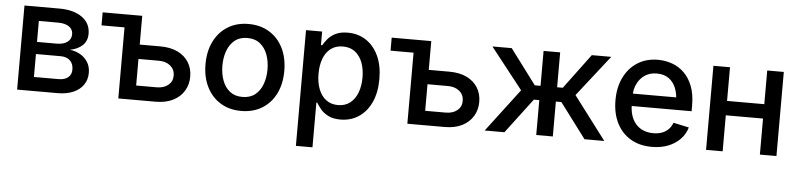

<svg xmlns="http://www.w3.org/2000/svg" viewBox="-45 -790 5131 1234"><g transform="rotate(5 2520.5 -173.0)"><path d="M70.8 0V-542.5H295.9Q388.2 -542.5 442.6 -503.7Q497.1 -464.8 497.1 -397.5Q497.1 -351.1 467.5 -322.8Q438 -294.4 386.7 -284.7Q423.3 -280.3 453.6 -262.9Q483.9 -245.6 502.2 -216.3Q520.5 -187 520.5 -147Q520.5 -103.5 498 -70.3Q475.6 -37.1 433.1 -18.6Q390.6 0 331.1 0ZM171.4 -90.3H330.6Q369.6 -90.3 391.6 -108.6Q413.6 -127 413.6 -158.7Q413.6 -196.3 391.6 -217.3Q369.6 -238.3 330.6 -238.3H171.4ZM171.4 -316.4H297.4Q342.3 -316.4 367.2 -335Q392.1 -353.5 392.1 -385.7Q392.1 -416.5 366.5 -434.1Q340.8 -451.7 295.9 -451.7H171.4Z M575.2 -458.5V-542.5H767.1V-458.5ZM804.7 -356.9H963.4Q1029.8 -356.9 1076.2 -334.2Q1122.6 -311.5 1147.2 -271.7Q1171.9 -231.9 1171.9 -179.7Q1171.9 -128.4 1147.2 -87.6Q1122.6 -46.9 1076.2 -23.4Q1029.8 0 963.4 0H723.6V-542.5H830.6V-92.8H962.9Q1008.8 -92.8 1037.1 -116Q1065.4 -139.2 1065.4 -176.8Q1065.4 -215.8 1037.1 -240Q1008.8 -264.2 962.9 -264.2H804.7Z M1516.6 11.2Q1439.9 11.2 1383.1 -23.7Q1326.2 -58.6 1294.4 -121.8Q1262.7 -185.1 1262.7 -268.6Q1262.7 -353 1294.4 -416.3Q1326.2 -479.5 1383.1 -514.6Q1439.9 -549.8 1516.6 -549.8Q1593.3 -549.8 1650.6 -514.6Q1708 -479.5 1739.5 -416.3Q1771 -353 1771 -268.6Q1771 -185.1 1739.5 -121.8Q1708 -58.6 1650.6 -23.7Q1593.3 11.2 1516.6 11.2ZM1516.6 -79.1Q1565.9 -79.1 1598.4 -104.7Q1630.9 -130.4 1646.7 -173.6Q1662.6 -216.8 1662.6 -268.6Q1662.6 -321.3 1646.7 -364.5Q1630.9 -407.7 1598.4 -433.6Q1565.9 -459.5 1516.6 -459.5Q1467.8 -459.5 1435.5 -433.6Q1403.3 -407.7 1387.5 -364.5Q1371.6 -321.3 1371.6 -268.6Q1371.6 -216.8 1387.5 -173.6Q1403.3 -130.4 1435.5 -104.7Q1467.8 -79.1 1516.6 -79.1Z M1887.2 204.1V-542.5H1991.2V-455.1H1999.5Q2009.8 -473.6 2027.8 -495.6Q2045.9 -517.6 2076.9 -533.7Q2107.9 -549.8 2156.7 -549.8Q2222.7 -549.8 2273.9 -516.6Q2325.2 -483.4 2354.7 -420.7Q2384.3 -357.9 2384.3 -270Q2384.3 -183.1 2355.2 -120.1Q2326.2 -57.1 2274.9 -23.2Q2223.6 10.7 2156.7 10.7Q2109.4 10.7 2078.1 -5.4Q2046.9 -21.5 2028.6 -43.7Q2010.3 -65.9 1999.5 -84.5H1994.1V204.1ZM2133.3 -80.6Q2179.7 -80.6 2211.4 -105.5Q2243.2 -130.4 2259.3 -173.3Q2275.4 -216.3 2275.4 -271Q2275.4 -325.2 2259.3 -367.4Q2243.2 -409.7 2211.7 -434.1Q2180.2 -458.5 2133.3 -458.5Q2087.4 -458.5 2055.9 -435.1Q2024.4 -411.6 2008.1 -369.6Q1991.7 -327.6 1991.7 -271Q1991.7 -214.4 2008.3 -171.4Q2024.9 -128.4 2056.6 -104.5Q2088.4 -80.6 2133.3 -80.6Z M2439.9 -458.5V-542.5H2631.8V-458.5ZM2669.4 -356.9H2828.1Q2894.5 -356.9 2940.9 -334.2Q2987.3 -311.5 3012 -271.7Q3036.6 -231.9 3036.6 -179.7Q3036.6 -128.4 3012 -87.6Q2987.3 -46.9 2940.9 -23.4Q2894.5 0 2828.1 0H2588.4V-542.5H2695.3V-92.8H2827.6Q2873.5 -92.8 2901.9 -116Q2930.2 -139.2 2930.2 -176.8Q2930.2 -215.8 2901.9 -240Q2873.5 -264.2 2827.6 -264.2H2669.4Z M3087.4 0 3297.9 -277.8 3089.8 -542.5H3214.4L3382.8 -317.4H3419.9V-542.5H3526.9V-317.4H3563.5L3731 -542.5H3856.4L3648.9 -277.8L3858.9 0H3731.4L3562.5 -225.1H3526.9V0H3419.9V-225.1H3384.8L3214.8 0Z M4166.5 11.2Q4086.4 11.2 4028.3 -23.4Q3970.2 -58.1 3939 -120.8Q3907.7 -183.6 3907.7 -267.6Q3907.7 -351.1 3938.7 -414.6Q3969.7 -478 4026.1 -513.9Q4082.5 -549.8 4157.7 -549.8Q4205.6 -549.8 4249.3 -534.2Q4293 -518.6 4327.1 -485.4Q4361.3 -452.1 4381.3 -400.4Q4401.4 -348.6 4401.4 -276.4V-239.3H3966.3V-319.3H4346.2L4296.4 -293Q4296.4 -342.8 4280.5 -380.9Q4264.6 -418.9 4234.1 -440.2Q4203.6 -461.4 4158.2 -461.4Q4112.8 -461.4 4080.8 -439.7Q4048.8 -418 4031.7 -382.1Q4014.6 -346.2 4014.6 -303.2V-250Q4014.6 -194.8 4033.7 -156Q4052.7 -117.2 4087.2 -97.2Q4121.6 -77.1 4167.5 -77.1Q4198.2 -77.1 4222.9 -85.9Q4247.6 -94.7 4265.1 -112.3Q4282.7 -129.9 4292 -155.3L4392.6 -133.8Q4380.4 -90.8 4349.1 -58.1Q4317.9 -25.4 4271.5 -7.1Q4225.1 11.2 4166.5 11.2Z M4889.6 -325.2V-232.4H4594.7V-325.2ZM4622.6 -542.5V0H4515.6V-542.5ZM4969.7 -542.5V0H4862.8V-542.5Z"/></g></svg>

Font: Inter 16pt Medium
Style: Regular
Weight: 500
Version: Version 4.001;git-66647c0bb